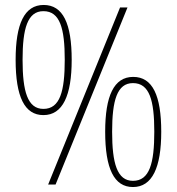

<svg xmlns="http://www.w3.org/2000/svg" viewBox="-20 -744 712 774"><path d="M155 -280C233 -280 269 -359 269 -503C269 -649 234 -724 156 -724C78 -724 43 -647 43 -503C43 -354 79 -280 155 -280ZM174 0H204L494 -714H464ZM155 -305C91 -305 71 -376 71 -503C71 -629 91 -699 155 -699C222 -699 241 -629 241 -503C241 -376 222 -305 155 -305ZM516 10C594 10 630 -69 630 -213C630 -359 595 -434 517 -434C439 -434 404 -357 404 -213C404 -64 440 10 516 10ZM516 -15C452 -15 432 -86 432 -213C432 -339 452 -409 516 -409C583 -409 602 -339 602 -213C602 -86 583 -15 516 -15Z"/></svg>

Font: Noto Serif Devanagari ExtraCondensed Thin
Style: Regular
Weight: 100
Width: 2
Designer: Universal Thirst, Indian Type Foundry and the Monotype Design Team
Foundry: Monotype Imaging Inc.
Version: Version 2.004